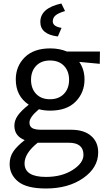

<svg xmlns="http://www.w3.org/2000/svg" viewBox="-20 -828 599 1095"><path d="M310 -620Q210 -632 210 -703Q210 -782 330 -808L351 -765Q311 -753 296 -739.5Q281 -726 281 -706Q281 -677 331 -669ZM550 -534 549 -464 432 -475Q462 -432 462 -375Q462 -300 411.5 -248.5Q361 -197 266 -197Q232 -197 202 -205Q148 -160 148 -129Q148 -107 164 -97.5Q180 -88 216 -88H386Q459 -88 499.5 -53Q540 -18 540 41Q540 128 455 187.5Q370 247 242 247Q132 247 83.5 207.5Q35 168 35 108Q35 67 56 36Q77 5 121 -29Q62 -52 62 -111Q62 -141 81 -168.5Q100 -196 144 -231Q70 -280 70 -375Q70 -450 121 -501Q172 -552 267 -552Q319 -552 362 -534ZM374 -373Q374 -422 345 -452.5Q316 -483 265 -483Q215 -483 186 -452.5Q157 -422 157 -373Q157 -323 186 -292.5Q215 -262 265 -262Q315 -262 344.5 -292.5Q374 -323 374 -373ZM456 55Q456 -14 372 -14H207H195Q120 46 120 104Q120 181 242 181Q332 181 394 141.5Q456 102 456 55Z"/></svg>

Font: Martel Sans
Style: Regular
Weight: 400
Designer: Dan Reynolds and Mathieu Réguer
Foundry: Dan Reynolds and Mathieu Réguer
Version: Version 1.001;PS 001.001;hotconv 1.0.70;makeotf.lib2.5.58329